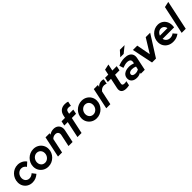

<svg xmlns="http://www.w3.org/2000/svg" viewBox="504 -2605 4468 4468"><g transform="rotate(-45 2738.0 -370.5)"><path d="M274.3 10.4Q203.9 10.4 147.9 -21.2Q91.9 -52.9 59.6 -108.3Q27.4 -163.7 27.4 -234Q27.4 -295.2 49.8 -349.1Q72.1 -403 111.7 -443.7Q151.3 -484.5 203.4 -507.5Q255.6 -530.5 315.4 -530.5Q380.7 -530.5 437.4 -502.3Q494 -474.2 528.6 -424.7L436.3 -340.7Q412.8 -376.5 382.1 -393.5Q351.3 -410.5 312.6 -410.5Q281.9 -410.5 254.3 -397.3Q226.8 -384.1 205.6 -360.8Q184.3 -337.4 172.6 -306.9Q160.9 -276.3 160.9 -241.3Q160.9 -202.5 177.4 -172.3Q193.9 -142.2 222.9 -125.2Q251.9 -108.2 289 -108.2Q321.5 -108.2 350.5 -121.1Q379.6 -134.1 408.9 -160.1L477.5 -70.2Q387.9 10.4 274.3 10.4Z M798.3 10Q724.9 10 667 -22.8Q609.1 -55.6 575.4 -112.6Q541.7 -169.6 541.7 -240.4Q541.7 -299.6 564.5 -352.4Q587.3 -405.2 627.6 -445.3Q668 -485.4 720.8 -508.2Q773.6 -531 832.9 -531Q906.3 -531 963.8 -498.2Q1021.3 -465.5 1055 -408.9Q1088.8 -352.4 1088.8 -280.6Q1088.8 -221.5 1066 -169Q1043.2 -116.5 1002.8 -76.1Q962.5 -35.7 910 -12.8Q857.6 10 798.3 10ZM804.2 -108.9Q835.6 -108.9 863.1 -121.9Q890.6 -134.8 911.8 -157.5Q933.1 -180.3 945 -210.6Q957 -240.9 957 -274.4Q957 -314.7 940.1 -345.7Q923.3 -376.7 893.7 -394.4Q864 -412.1 826.4 -412.1Q794.9 -412.1 767.4 -399.2Q739.9 -386.2 718.7 -363.5Q697.4 -340.7 685.5 -310.4Q673.5 -280.2 673.5 -246.6Q673.5 -207.2 690.4 -175.7Q707.2 -144.2 736.8 -126.6Q766.5 -108.9 804.2 -108.9Z M1116.8 0 1227.1 -521H1361.4L1353.2 -483.2Q1418.1 -529.3 1495.2 -529.3Q1557.1 -529.3 1599.4 -500.9Q1641.6 -472.5 1659 -423.3Q1676.4 -374.2 1662.6 -311.3L1596.5 0H1462.3L1525.7 -298Q1536.4 -349.8 1512 -381.5Q1487.6 -413.1 1437.6 -413.1Q1405.9 -413.1 1378.3 -401.2Q1350.8 -389.3 1328.2 -365.3L1251.1 0Z M1757.9 0 1843.7 -406.5H1730.8L1754.6 -521H1868.4L1881.8 -584.5Q1899.7 -665.7 1953.1 -709Q2006.5 -752.3 2089.9 -752.3Q2115.2 -752.3 2142.6 -748.2Q2169.9 -744.1 2187.4 -736.4L2163.6 -621.8Q2146.9 -628.1 2130 -631.1Q2113.1 -634.1 2094.5 -634.1Q2060.2 -634.1 2040.4 -619Q2020.5 -603.9 2014.4 -572.1L2003.4 -521H2141.2L2117.2 -406.5H1978.6L1892.1 0Z M2387.3 10Q2313.9 10 2256 -22.8Q2198.1 -55.6 2164.4 -112.6Q2130.7 -169.6 2130.7 -240.4Q2130.7 -299.6 2153.5 -352.4Q2176.3 -405.2 2216.6 -445.3Q2257 -485.4 2309.8 -508.2Q2362.6 -531 2421.9 -531Q2495.3 -531 2552.8 -498.2Q2610.3 -465.5 2644 -408.9Q2677.8 -352.4 2677.8 -280.6Q2677.8 -221.5 2655 -169Q2632.2 -116.5 2591.8 -76.1Q2551.5 -35.7 2499 -12.8Q2446.6 10 2387.3 10ZM2393.2 -108.9Q2424.6 -108.9 2452.1 -121.9Q2479.6 -134.8 2500.8 -157.5Q2522.1 -180.3 2534 -210.6Q2546 -240.9 2546 -274.4Q2546 -314.7 2529.1 -345.7Q2512.3 -376.7 2482.7 -394.4Q2453 -412.1 2415.4 -412.1Q2383.9 -412.1 2356.4 -399.2Q2328.9 -386.2 2307.7 -363.5Q2286.4 -340.7 2274.5 -310.4Q2262.5 -280.2 2262.5 -246.6Q2262.5 -207.2 2279.4 -175.7Q2296.2 -144.2 2325.8 -126.6Q2355.5 -108.9 2393.2 -108.9Z M2705.3 0 2815.8 -521H2949.8L2938.9 -469.5Q2967.7 -499.5 3002.9 -515.4Q3038.1 -531.3 3077.2 -531.3Q3119.7 -531.3 3141.7 -516.6L3116.9 -397.1Q3106.9 -404.2 3084.9 -409.4Q3062.8 -414.5 3042.8 -414.5Q2965.1 -414.5 2912.1 -344.3L2839.5 0Z M3363.3 6.9Q3275.5 6.9 3236.8 -35.2Q3198.1 -77.3 3214.7 -155.5L3268.1 -406.5H3162.8L3186.9 -521H3291.9L3320.3 -654.5L3461 -684.9L3425.7 -521H3570.9L3546.9 -406.5H3401.6L3352.4 -177.9Q3344.8 -139.9 3360 -123.2Q3375.2 -106.5 3417.8 -106.5Q3433.9 -106.5 3448.7 -108.6Q3463.5 -110.8 3481.5 -115.1L3457.8 -3.6Q3439.6 0.4 3413 3.6Q3386.3 6.9 3363.3 6.9Z M3715.6 5.6Q3635 5.6 3586.9 -33.9Q3538.8 -73.3 3538.8 -139.4Q3538.8 -192.7 3565.3 -231Q3591.7 -269.3 3640.9 -290.2Q3690.1 -311 3757.9 -311Q3794.7 -311 3831.2 -303.8Q3867.7 -296.6 3900 -283.8L3905.8 -311.3Q3917 -364.3 3890.3 -390.8Q3863.7 -417.2 3799.7 -417.2Q3771.3 -417.2 3736.5 -409.2Q3701.7 -401.1 3652.6 -383.2L3619.7 -485.9Q3678.1 -508.6 3730.3 -519.3Q3782.4 -530 3828.9 -530Q3908.3 -530 3959.8 -504.2Q4011.3 -478.3 4032.1 -429.8Q4052.8 -381.3 4038.3 -313.4L3972.1 0H3839.5L3846.4 -32.4Q3814.5 -12.7 3782.7 -3.6Q3750.8 5.6 3715.6 5.6ZM3761.8 -90.8Q3790 -90.8 3815.9 -98.3Q3841.7 -105.8 3865.1 -120.3L3881.5 -196.4Q3829.6 -221.3 3768.3 -221.3Q3721 -221.3 3693.4 -202.3Q3665.8 -183.3 3665.8 -150.7Q3665.8 -123 3691.3 -106.9Q3716.9 -90.8 3761.8 -90.8ZM3774.1 -607.9 3891.1 -738.2H4045.5L3886.2 -607.9Z M4211.7 0 4103.1 -521H4245.9L4311.2 -174L4524.4 -521H4671.2L4341.2 0Z M4904.4 10.4Q4828 10.4 4768.4 -21.4Q4708.7 -53.1 4674.8 -109.5Q4641 -165.9 4641 -237.4Q4641 -296.9 4662.9 -349.8Q4684.8 -402.7 4723.9 -443.2Q4762.9 -483.6 4813.9 -506.3Q4865 -529 4923.3 -529Q4992.2 -529 5045.2 -496.6Q5098.2 -464.2 5128.3 -407.9Q5158.5 -351.7 5158.5 -278Q5158.5 -267.3 5157.6 -254Q5156.8 -240.7 5153.3 -215.1H4774.5Q4780.5 -182.3 4799.9 -156.9Q4819.4 -131.5 4848.7 -117.2Q4878 -102.9 4914.6 -102.9Q4948 -102.9 4976.9 -112.9Q5005.9 -122.8 5028.1 -141.1L5102.6 -54.3Q5055.2 -19.9 5008.2 -4.7Q4961.3 10.4 4904.4 10.4ZM4782.9 -312H5032.2Q5026.4 -343 5010.3 -366.2Q4994.3 -389.4 4970.2 -402.4Q4946.1 -415.4 4916.3 -415.4Q4885.7 -415.4 4859.6 -402Q4833.5 -388.7 4813.7 -365.7Q4793.9 -342.7 4782.9 -312Z M5186.8 0 5335.8 -700 5475.9 -729.9 5321.1 0Z"/></g></svg>

Font: Red Hat Display
Style: Italic
Weight: 300
Italic angle: -12°
Designer: Pentagram, MCKL
Foundry: Pentagram, MCKL
Version: Version 1.023